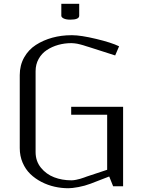

<svg xmlns="http://www.w3.org/2000/svg" viewBox="-20 -976 748 1006"><path d="M301.3 -956.1H395V-893.6Q395 -873 348.1 -873Q326.2 -873 313.7 -879.2Q301.3 -885.3 301.3 -893.6ZM338.4 10.3Q301.8 10.3 265.9 2.2Q230 -5.9 197 -22.9Q164.1 -40 138.9 -64.2Q113.8 -88.4 98.6 -123.5Q83.5 -158.7 83.5 -200.2V-582.5Q83.5 -633.8 106.4 -674.8Q129.4 -715.8 168.2 -740.7Q207 -765.6 254.4 -778.6Q301.8 -791.5 354 -791.5H358.4Q402.8 -791.5 483.6 -772.2Q564.5 -752.9 604 -733.4L583.5 -685.5L447.8 -729Q443.8 -730 432.6 -733.6Q421.4 -737.3 416.5 -738.8Q411.6 -740.2 401.6 -742.9Q391.6 -745.6 385 -746.8Q378.4 -748 369.9 -749Q361.3 -750 354 -750Q317.9 -750 284.9 -740.7Q252 -731.4 225.1 -713.6Q198.2 -695.8 182.4 -667.2Q166.5 -638.7 166.5 -603V-179.2Q166.5 -131.8 194.3 -97.4Q222.2 -63 263.7 -47.1Q305.2 -31.2 354 -31.2Q365.2 -31.2 378.4 -33.9Q391.6 -36.6 400.1 -39.1Q408.7 -41.5 420.9 -45.9Q433.1 -50.3 435.5 -51.3L541.5 -86.4V-375H353V-416.5H625V0H572.8L552.2 -51.3L455.1 -13.7Q424.3 -2 390.9 4.2Q357.4 10.3 338.4 10.3Z"/></svg>

Font: Resagnicto
Style: Regular
Weight: 500
Version: Version 0.9991